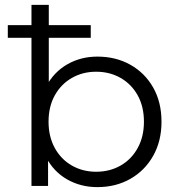

<svg xmlns="http://www.w3.org/2000/svg" viewBox="-20 -762 728 787"><path d="M379 5Q311 5 255.5 -26.5Q200 -58 168.5 -118Q137 -178 137 -263Q137 -349 169.5 -408.5Q202 -468 257 -499Q312 -530 379 -530Q455 -530 514.5 -496.5Q574 -463 608 -403Q642 -343 642 -263Q642 -184 608 -123.5Q574 -63 514.5 -29Q455 5 379 5ZM109 0V-742H180V-370L170 -264L177 -158V0ZM374 -58Q430 -58 474.5 -83.5Q519 -109 544.5 -155.5Q570 -202 570 -263Q570 -325 544.5 -371Q519 -417 474.5 -442.5Q430 -468 374 -468Q319 -468 274.5 -442.5Q230 -417 204.5 -371Q179 -325 179 -263Q179 -202 204.5 -155.5Q230 -109 274.5 -83.5Q319 -58 374 -58ZM12 -607V-659H352V-607Z"/></svg>

Font: Montserrat Thin
Style: Regular
Weight: 400
Version: Version 9.000